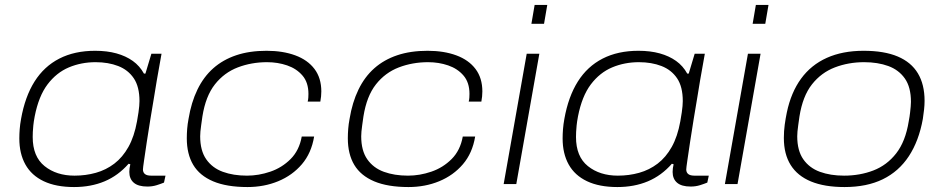

<svg xmlns="http://www.w3.org/2000/svg" viewBox="-20 -743 3810 775"><path d="M279 12Q206 12 156.5 -11.5Q107 -35 82.5 -79Q58 -123 58 -184Q58 -202 59.5 -221.5Q61 -241 65 -263Q81 -353 119.5 -414Q158 -475 219.5 -506.5Q281 -538 364 -538Q412 -538 450 -527.5Q488 -517 516 -497Q544 -477 561 -446H567L591 -526H632L613 -419Q609 -394 602 -352Q595 -310 587 -262Q579 -214 572.5 -170Q566 -126 561.5 -95.5Q557 -65 557 -59Q557 -47 565 -40.5Q573 -34 590 -34H648L642 -6Q630 -1 612.5 4.5Q595 10 575 10Q538 10 520 -5.5Q502 -21 502 -49Q502 -56 503 -64Q504 -72 506 -80L499 -82Q457 -34 402 -11Q347 12 279 12ZM281 -34Q326 -34 367 -45.5Q408 -57 441.5 -82.5Q475 -108 498.5 -150Q522 -192 533 -253Q537 -275 539 -289.5Q541 -304 542 -315Q543 -326 543 -335Q543 -393 520 -427Q497 -461 457 -476.5Q417 -492 366 -492Q308 -492 258 -471Q208 -450 172 -402.5Q136 -355 120 -273Q116 -252 114.5 -236.5Q113 -221 112.5 -210.5Q112 -200 112 -190Q112 -111 160 -72.5Q208 -34 281 -34Z M979 12Q895 12 840.5 -11Q786 -34 760 -77.5Q734 -121 734 -185Q734 -203 735.5 -222.5Q737 -242 741 -263Q752 -330 777 -381.5Q802 -433 841 -467.5Q880 -502 933.5 -520Q987 -538 1056 -538Q1122 -538 1172 -519.5Q1222 -501 1249.5 -464.5Q1277 -428 1277 -374Q1277 -364 1276 -354Q1275 -344 1273 -333H1222Q1224 -341 1224.5 -349Q1225 -357 1225 -364Q1225 -410 1201 -438Q1177 -466 1139 -479Q1101 -492 1058 -492Q995 -492 940 -471Q885 -450 847.5 -402.5Q810 -355 797 -273Q794 -252 792 -237.5Q790 -223 789 -212.5Q788 -202 788 -193Q788 -135 812.5 -100Q837 -65 879.5 -49.5Q922 -34 977 -34Q1024 -34 1071 -50Q1118 -66 1153 -101Q1188 -136 1198 -192H1248Q1237 -125 1198.5 -80Q1160 -35 1103 -11.5Q1046 12 979 12Z M1629 12Q1545 12 1490.5 -11Q1436 -34 1410 -77.5Q1384 -121 1384 -185Q1384 -203 1385.5 -222.5Q1387 -242 1391 -263Q1402 -330 1427 -381.5Q1452 -433 1491 -467.5Q1530 -502 1583.5 -520Q1637 -538 1706 -538Q1772 -538 1822 -519.5Q1872 -501 1899.5 -464.5Q1927 -428 1927 -374Q1927 -364 1926 -354Q1925 -344 1923 -333H1872Q1874 -341 1874.5 -349Q1875 -357 1875 -364Q1875 -410 1851 -438Q1827 -466 1789 -479Q1751 -492 1708 -492Q1645 -492 1590 -471Q1535 -450 1497.5 -402.5Q1460 -355 1447 -273Q1444 -252 1442 -237.5Q1440 -223 1439 -212.5Q1438 -202 1438 -193Q1438 -135 1462.5 -100Q1487 -65 1529.5 -49.5Q1572 -34 1627 -34Q1674 -34 1721 -50Q1768 -66 1803 -101Q1838 -136 1848 -192H1898Q1887 -125 1848.5 -80Q1810 -35 1753 -11.5Q1696 12 1629 12Z M2125 -647 2138 -723H2189L2176 -647ZM2013 0 2106 -526H2157L2064 0Z M2472 12Q2399 12 2349.5 -11.5Q2300 -35 2275.5 -79Q2251 -123 2251 -184Q2251 -202 2252.5 -221.5Q2254 -241 2258 -263Q2274 -353 2312.5 -414Q2351 -475 2412.5 -506.5Q2474 -538 2557 -538Q2605 -538 2643 -527.5Q2681 -517 2709 -497Q2737 -477 2754 -446H2760L2784 -526H2825L2806 -419Q2802 -394 2795 -352Q2788 -310 2780 -262Q2772 -214 2765.5 -170Q2759 -126 2754.5 -95.5Q2750 -65 2750 -59Q2750 -47 2758 -40.5Q2766 -34 2783 -34H2841L2835 -6Q2823 -1 2805.5 4.5Q2788 10 2768 10Q2731 10 2713 -5.5Q2695 -21 2695 -49Q2695 -56 2696 -64Q2697 -72 2699 -80L2692 -82Q2650 -34 2595 -11Q2540 12 2472 12ZM2474 -34Q2519 -34 2560 -45.5Q2601 -57 2634.5 -82.5Q2668 -108 2691.5 -150Q2715 -192 2726 -253Q2730 -275 2732 -289.5Q2734 -304 2735 -315Q2736 -326 2736 -335Q2736 -393 2713 -427Q2690 -461 2650 -476.5Q2610 -492 2559 -492Q2501 -492 2451 -471Q2401 -450 2365 -402.5Q2329 -355 2313 -273Q2309 -252 2307.5 -236.5Q2306 -221 2305.5 -210.5Q2305 -200 2305 -190Q2305 -111 2353 -72.5Q2401 -34 2474 -34Z M3018 -647 3031 -723H3082L3069 -647ZM2906 0 2999 -526H3050L2957 0Z M3389 12Q3308 12 3253.5 -10.5Q3199 -33 3171.5 -77Q3144 -121 3144 -186Q3144 -214 3147.5 -239.5Q3151 -265 3156 -289Q3173 -370 3213.5 -425.5Q3254 -481 3317.5 -509.5Q3381 -538 3466 -538Q3549 -538 3603.5 -515Q3658 -492 3685 -447Q3712 -402 3712 -336Q3712 -319 3710 -301Q3708 -283 3705 -263Q3689 -174 3648.5 -112.5Q3608 -51 3543.5 -19.5Q3479 12 3389 12ZM3387 -34Q3451 -34 3505.5 -55Q3560 -76 3597.5 -124Q3635 -172 3648 -253Q3652 -274 3653.5 -288.5Q3655 -303 3656 -313Q3657 -323 3657 -332Q3657 -391 3632.5 -426Q3608 -461 3565.5 -476.5Q3523 -492 3468 -492Q3405 -492 3350 -471Q3295 -450 3257.5 -402.5Q3220 -355 3207 -273Q3204 -252 3202 -237.5Q3200 -223 3199 -212.5Q3198 -202 3198 -193Q3198 -135 3222.5 -100Q3247 -65 3289.5 -49.5Q3332 -34 3387 -34Z"/></svg>

Font: Archivo Expanded Thin
Style: Italic
Weight: 250
Width: 7
Italic angle: -10°
Designer: Hector Gatti
Foundry: Omnibus-Type
Version: Version 2.001